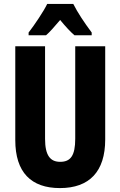

<svg xmlns="http://www.w3.org/2000/svg" viewBox="-20 -950 614 980"><path d="M354 -930H221C204 -894 155 -821 126 -784V-770H215C234 -786 258 -814 287 -848C315 -814 339 -788 360 -770H448V-784C410 -835 376 -886 354 -930ZM517 -238V-714H364V-242C364 -155 340 -124 287 -124C237 -124 210 -156 210 -241V-714H58V-235C58 -70 139 10 286 10C436 10 517 -74 517 -238Z"/></svg>

Font: Noto Sans Thai Looped ExtraCondensed ExtraBold
Style: Regular
Weight: 800
Width: 2
Designer: Sasikarn Vongin, Ben Mitchell
Foundry: The Fontpad Ltd
Version: Version 1.001